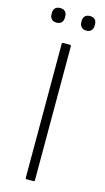

<svg xmlns="http://www.w3.org/2000/svg" viewBox="-125 -850 488 891"><g transform="rotate(15 119.0 -404.0)"><path d="M103 0Q97 0 97 -6V-649Q97 -655 103 -655H135Q141 -655 141 -649V-6Q141 0 135 0ZM48 -738Q32 -738 24 -747Q16 -756 16 -770V-777Q16 -791 24 -799.5Q32 -808 48 -808Q64 -808 72 -799.5Q80 -791 80 -777V-770Q80 -756 72 -747Q64 -738 48 -738ZM191 -738Q176 -738 167.5 -747Q159 -756 159 -770V-777Q159 -791 167.5 -799.5Q176 -808 191 -808Q207 -808 215 -799.5Q223 -791 223 -777V-770Q223 -756 215 -747Q207 -738 191 -738Z"/></g></svg>

Font: Sofia Sans ExtraLight
Style: Regular
Weight: 250
Version: Version 4.100-B